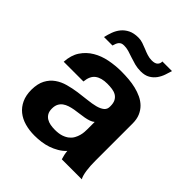

<svg xmlns="http://www.w3.org/2000/svg" viewBox="-201 -839 977 977"><g transform="rotate(45 287.0 -350.5)"><path d="M376 -252.9Q367.2 -245.1 354 -240.5Q340.8 -235.8 325 -232.9Q309.1 -230 292 -228Q274.9 -226.1 257.8 -223.1Q241.2 -220.2 226.1 -215.3Q210.9 -210.4 199.2 -201.9Q187.5 -193.4 180.7 -180.2Q173.8 -167 173.8 -147Q173.8 -127.4 180.9 -114.7Q188 -102.1 200.2 -94.5Q212.4 -86.9 228 -84Q243.7 -81.1 261.2 -81.1Q289.1 -81.1 308.3 -87.6Q327.6 -94.2 340.3 -104.7Q353 -115.2 360.1 -128.4Q367.2 -141.6 370.8 -155Q374.5 -168.5 375.2 -180.2Q376 -191.9 376 -200.2ZM47.9 -357.9Q50.8 -407.7 73 -440.9Q95.2 -474.1 129.2 -494.1Q163.1 -514.2 205.3 -522.5Q247.6 -530.8 291 -530.8Q316.9 -530.8 343.8 -528.6Q370.6 -526.4 395.8 -520.3Q420.9 -514.2 443.1 -503.7Q465.3 -493.2 481.9 -476.8Q498.5 -460.4 508.3 -437.5Q518.1 -414.6 518.1 -383.8V-115.2Q518.1 -97.7 519 -80.3Q520 -63 522.2 -47.9Q524.4 -32.7 527.8 -20.3Q531.2 -7.8 536.1 0H392.1Q388.2 -12.2 385.5 -24.7Q382.8 -37.1 381.8 -49.8Q365.2 -32.2 344.7 -20.3Q324.2 -8.3 302 -0.7Q279.8 6.8 255.9 10Q231.9 13.2 208 13.2Q170.9 13.2 138.7 4.2Q106.4 -4.9 82.8 -23.9Q59.1 -43 45.7 -72Q32.2 -101.1 32.2 -141.1Q32.7 -185.1 47.9 -213.4Q63 -241.7 87.6 -259Q112.3 -276.4 143.6 -284.9Q174.8 -293.5 207 -298.1Q239.3 -302.7 270.3 -305.9Q301.3 -309.1 325 -315.2Q348.6 -321.3 362.8 -332.8Q377 -344.2 376 -366.2Q376 -388.7 368.7 -402.3Q361.3 -416 348.9 -423.6Q336.4 -431.2 319.6 -433.6Q302.7 -436 284.2 -436Q241.7 -436 217.8 -418.2Q193.8 -400.4 189.9 -357.9ZM471.2 -713.9Q466.3 -697.3 459.5 -677.2Q452.6 -657.2 440.4 -640.1Q428.2 -623 408.7 -611.6Q389.2 -600.1 358.9 -600.1Q335.4 -600.1 315.4 -605.5Q295.4 -610.8 276.9 -617.2Q258.3 -624 241.2 -628.9Q224.1 -633.8 207 -633.8Q196.8 -633.8 189.9 -630.9Q183.1 -627.9 178.5 -622.3Q173.8 -616.7 170.7 -609.1Q167.5 -601.6 165 -591.8H104Q108.9 -613.8 116.9 -635.5Q125 -657.2 139.2 -674.6Q153.3 -691.9 175.3 -702.9Q197.3 -713.9 230 -713.9Q247.1 -713.9 262.7 -708.5Q278.3 -703.1 293.9 -696.8Q309.6 -689.9 326.2 -684.6Q342.8 -679.2 359.9 -679.2Q383.3 -679.2 393.1 -689.5Q402.8 -699.7 401.9 -713.9Z"/></g></svg>

Font: XB Khoramshahr
Style: Bold
Weight: 700
Designer: Behnam
Foundry: Irmug
Version: Version 8.005 2009